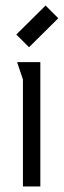

<svg xmlns="http://www.w3.org/2000/svg" viewBox="-20 -675 231 695"><path d="M126 -450V0H63V-387L42 -450ZM191 -609 85 -504 39 -550 145 -655Z"/></svg>

Font: Aubrey
Style: Regular
Weight: 400
Designer: Gayaneh Bagdasaryan
Foundry: Cyreal.org
Version: Version 1.102; ttfautohint (v1.8.3)